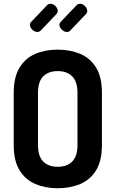

<svg xmlns="http://www.w3.org/2000/svg" viewBox="-20 -995 614 1021"><path d="M287 6Q221 6 168 -16.5Q115 -39 84 -89.5Q53 -140 53 -223V-502Q53 -585 84 -635.5Q115 -686 167.5 -708.5Q220 -731 287 -731Q353 -731 406.5 -708.5Q460 -686 491 -635.5Q522 -585 522 -502V-223Q522 -140 491 -89.5Q460 -39 406.5 -16.5Q353 6 287 6ZM287 -108Q336 -108 364 -136Q392 -164 392 -223V-502Q392 -561 364 -589Q336 -617 287 -617Q238 -617 210 -589Q182 -561 182 -502V-223Q182 -164 210 -136Q238 -108 287 -108ZM336 -825Q321 -825 308.5 -837.5Q296 -850 296 -863Q296 -872 303 -879L387 -967Q392 -972 396.5 -973.5Q401 -975 406 -975Q420 -975 432 -962.5Q444 -950 444 -937Q444 -928 437 -920L355 -834Q348 -825 336 -825ZM179 -825Q164 -825 151.5 -837.5Q139 -850 139 -863Q139 -872 146 -879L230 -967Q235 -972 239.5 -973.5Q244 -975 249 -975Q263 -975 275 -962.5Q287 -950 287 -937Q287 -928 280 -920L198 -834Q190 -825 179 -825Z"/></svg>

Font: Dosis ExtraLight
Style: Bold
Weight: 700
Version: Version 3.001; ttfautohint (v1.8.2)